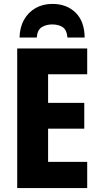

<svg xmlns="http://www.w3.org/2000/svg" viewBox="-20 -962 511 982"><path d="M426 0H68V-714H426V-582H226V-436H411V-304H226V-134H426ZM248 -942Q321 -942 366.5 -897.5Q412 -853 413 -770H325Q322 -808 301.5 -822.5Q281 -837 247 -837Q216 -837 193.5 -823Q171 -809 168 -770H80Q81 -822 103 -861Q125 -900 162.5 -921Q200 -942 248 -942Z"/></svg>

Font: Noto Sans Condensed ExtraBold
Style: Regular
Weight: 800
Width: 3
Designer: Monotype Design Team
Foundry: Monotype Imaging Inc.
Version: Version 2.013; ttfautohint (v1.8.4.7-5d5b)